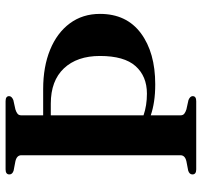

<svg xmlns="http://www.w3.org/2000/svg" viewBox="-38 -702 740 705"><g transform="rotate(-90 332.5 -350.0)"><path d="M261 -58Q261 -48.5 267 -43.8Q273 -39 283 -36L317 -28.5Q331.5 -22.5 331.5 -13Q331.5 0 313 0H62.5Q44 0 44 -14Q44 -25 58 -29.5L92 -36Q114.5 -41 114.5 -58V-642Q114.5 -659 92 -664L58 -670.5Q44 -675 44 -686Q44 -700 62.5 -700H313Q331.5 -700 331.5 -687Q331.5 -677.5 317 -671.5L283 -664Q273 -661 267 -656.2Q261 -651.5 261 -642V-562H357.5Q439.5 -562 501.8 -536.5Q564 -511 598.8 -464Q633.5 -417 633.5 -353.5Q633.5 -256 562.5 -203.2Q491.5 -150.5 375 -150.5Q340 -150.5 312 -154.8Q284 -159 261 -167ZM304 -534H261V-193.5Q297 -181 340.5 -181Q404.5 -181 441.8 -222.8Q479 -264.5 479 -353.5Q479 -437.5 433.5 -485.8Q388 -534 304 -534Z"/></g></svg>

Font: Fraunces 72pt SemiBold
Style: Regular
Weight: 600
Version: Version 1.000;[b76b70a41]